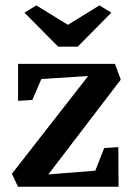

<svg xmlns="http://www.w3.org/2000/svg" viewBox="-20 -705 511 725"><path d="M373.5 -146 426.8 -149.4 427.7 0H47.9L24.9 -48.8L313 -418L136.2 -406.7L102.1 -327.6L48.3 -324.2V-463.9H414.1L436 -404.3L162.6 -46.4L339.8 -60.5ZM355.5 -684.6 400.4 -657.2 273.4 -528.8H199.7L72.3 -657.2L117.2 -684.6L236.3 -611.3Z"/></svg>

Font: Vesper Libre Medium
Style: Regular
Weight: 500
Designer: Robert Keller & Kimya Gandhi
Foundry: Mota Italic
Version: Version 1.058